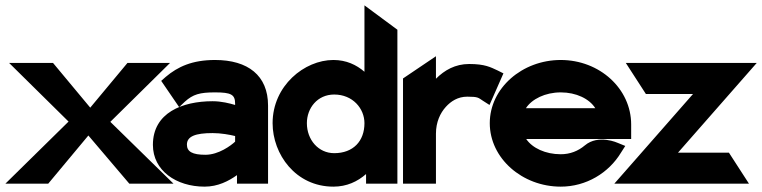

<svg xmlns="http://www.w3.org/2000/svg" viewBox="-50 -686 2846 717"><path d="M-30 0H130L280 -180L433 0H598L362 -231L585 -451H426L287 -284L148 -451H-16L206 -232Z M521 -145C521 -49 608 11 714 11C764 11 804 -10 835 -32V0H951V-292C951 -404 876 -462 753 -462C668 -462 614 -437 569 -399L552 -384L619 -286L640 -306C671 -334 696 -341 753 -341C813 -341 828 -333 828 -299V-294C808 -300 777 -308 744 -308C631 -308 521 -265 521 -145ZM648 -146C648 -177 680 -189 744 -189C775 -189 808 -183 828 -178V-157C813 -143 767 -108 717 -108C668 -108 648 -120 648 -146Z M968 -226C968 -110 1054 11 1195 11C1245 11 1285 -8 1317 -36V0H1434V-575L1311 -666V-418C1281 -444 1243 -462 1195 -462C1087 -462 968 -366 968 -226ZM1096 -226C1096 -282 1135 -333 1198 -333C1267 -333 1311 -281 1311 -226C1311 -159 1269 -114 1198 -114C1139 -114 1096 -164 1096 -226Z M1455 0H1578V-187C1578 -230 1594 -264 1615 -287C1634 -308 1660 -325 1695 -325C1736 -325 1736 -321 1753 -310L1778 -294L1830 -412L1808 -423C1782 -435 1761 -447 1702 -447C1650 -447 1610 -424 1578 -392V-476L1455 -393Z M1779 -226C1779 -95 1900 11 2044 11C2139 11 2223 -40 2269 -116L2285 -141L2258 -152C2258 -152 2185 -186 2134 -143C2109 -122 2079 -110 2044 -110C1987 -110 1938 -133 1915 -167H2307V-221C2307 -355 2189 -462 2044 -462C1900 -462 1779 -357 1779 -226ZM1914 -282C1936 -316 1986 -341 2044 -341C2102 -341 2151 -317 2173 -282Z M2244 0H2747L2672 -116H2482L2776 -451H2287L2362 -335H2538Z"/></svg>

Font: Charger Pro
Style: UltraNar
Weight: 900
Designer: Jasper
Foundry: Cannot Into Space Fonts
Version: Version 1.09